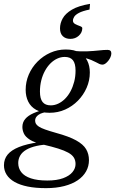

<svg xmlns="http://www.w3.org/2000/svg" viewBox="-76 -721 596 995"><path d="M455.5 -386Q447 -386 439.2 -389.5Q431.5 -393 421.5 -398.5Q411.5 -404 397 -410Q382.5 -416 361.8 -421Q341 -426 310.5 -428L301 -457.5Q341.5 -453.5 375.5 -455Q409.5 -456.5 436 -459.5Q462.5 -462.5 481 -462.5Q491 -462.5 496 -458Q501 -453.5 501 -444.5Q501 -435 496.5 -424.8Q492 -414.5 485 -405.8Q478 -397 470.2 -391.5Q462.5 -386 455.5 -386ZM187 -175Q207 -175 226 -184Q245 -193 261.2 -209.2Q277.5 -225.5 289.5 -248Q301.5 -270.5 308.5 -297.5Q315.5 -324.5 315.5 -355Q315.5 -392 301.8 -409Q288 -426 259.5 -426Q239.5 -426 220.5 -417.2Q201.5 -408.5 185.2 -392.2Q169 -376 156.8 -353.5Q144.5 -331 137.8 -304Q131 -277 131 -246.5Q131 -209.5 144.8 -192.2Q158.5 -175 187 -175ZM265 -464.5Q308 -464.5 335.2 -449Q362.5 -433.5 376 -406.8Q389.5 -380 389.5 -345.5Q389.5 -304 373 -266.2Q356.5 -228.5 327.8 -199.2Q299 -170 261.5 -153.2Q224 -136.5 181 -136.5Q138.5 -136.5 111 -152Q83.5 -167.5 70.2 -194.5Q57 -221.5 57 -255.5Q57 -297 73.2 -334.8Q89.5 -372.5 118.5 -401.8Q147.5 -431 185 -447.8Q222.5 -464.5 265 -464.5ZM162.5 254Q108.5 254 67.8 245.8Q27 237.5 -0.2 222Q-27.5 206.5 -41.5 184.5Q-55.5 162.5 -55.5 135.5Q-55.5 103.5 -36.5 80.2Q-17.5 57 22.2 41Q62 25 124.5 16L155.5 1.5L189 27Q146 28 113.8 35.2Q81.5 42.5 60.2 55Q39 67.5 28.8 85Q18.5 102.5 18.5 124Q18.5 151 34.5 171.5Q50.5 192 84 203.2Q117.5 214.5 169 214.5Q218.5 214.5 251 202.5Q283.5 190.5 299.5 171Q315.5 151.5 315.5 129Q315.5 109.5 306.5 95.2Q297.5 81 277.5 70Q257.5 59 225.8 49Q194 39 149 28.5Q102 18 78.8 3Q55.5 -12 47.8 -29Q40 -46 40 -63Q40 -87 54.8 -104.5Q69.5 -122 97.2 -134.2Q125 -146.5 162 -154.5L180 -142.5Q141 -138.5 123.5 -126Q106 -113.5 106 -96.5Q106 -87.5 110 -80Q114 -72.5 125.2 -65Q136.5 -57.5 158.2 -49.8Q180 -42 215.5 -32Q281.5 -14 318.5 6.5Q355.5 27 370.2 52Q385 77 385 109Q385 140.5 370.2 167Q355.5 193.5 327 213Q298.5 232.5 257 243.2Q215.5 254 162.5 254ZM350.5 -575Q350.5 -552.5 332.5 -536Q314.5 -519.5 288.5 -519.5Q264 -519.5 249.5 -533.5Q235 -547.5 235 -574Q235 -600.5 249 -625.8Q263 -651 296.8 -671Q330.5 -691 390.5 -701L388 -671.5Q351.5 -664 333.2 -654.2Q315 -644.5 308.5 -634Q302 -623.5 302 -614Q302 -602.5 314 -596.2Q326 -590 338.2 -585.8Q350.5 -581.5 350.5 -575Z"/></svg>

Font: Newsreader 14pt
Style: Italic
Weight: 400
Italic angle: -17°
Designer: Hugues Gentile
Foundry: Production Type
Version: Version 1.003